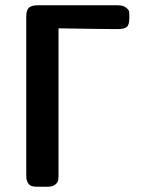

<svg xmlns="http://www.w3.org/2000/svg" viewBox="-20 -712 554 732"><path d="M80.1 -43V-649.9Q80.1 -673.8 90.6 -682.9Q101.1 -691.9 124 -691.9H428.2Q449.2 -691.9 460.2 -683.3Q471.2 -674.8 472.2 -667.5Q473.1 -660.2 473.1 -644Q473.1 -616.2 462.6 -608.6Q452.1 -601.1 428.2 -601.1H419.9Q377 -601.1 203.1 -604V-42Q203.1 -29.8 201.2 -22.5Q199.2 -15.1 189.7 -7.6Q180.2 0 161.1 0H123Q109.9 0 101.3 -2.4Q92.8 -4.9 86.4 -14.9Q80.1 -24.9 80.1 -43Z"/></svg>

Font: CMU Sans Serif Demi Condensed
Style: DemiCondensed
Weight: 600
Width: 3
Version: Version 0.7.0